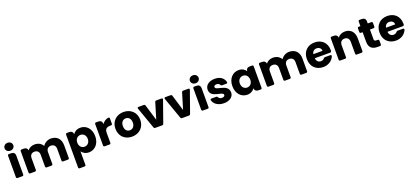

<svg xmlns="http://www.w3.org/2000/svg" viewBox="70 -2372 9087 4210"><g transform="rotate(-20 4613.5 -267.5)"><path d="M62 -528V-30C62 -11 73 0 92 0H203C222 0 233 -11 233 -30V-468C233 -526 201 -558 143 -558H92C73 -558 62 -547 62 -528ZM46 -708C46 -657 87 -616 148 -616C208 -616 249 -657 249 -708C249 -760 208 -801 148 -801C87 -801 46 -760 46 -708Z M357 -528V-30C357 -11 368 0 387 0H498C517 0 528 -11 528 -30V-303C528 -376 570 -416 635 -416C700 -416 742 -376 742 -303V-30C742 -11 753 0 772 0H882C901 0 912 -11 912 -30V-303C912 -376 954 -416 1019 -416C1084 -416 1126 -376 1126 -303V-30C1126 -11 1137 0 1156 0H1266C1285 0 1296 -11 1296 -30V-326C1296 -476 1207 -564 1069 -564C988 -564 918 -519 881 -460C843 -527 775 -564 691 -564C618 -564 560 -532 527 -486C521 -533 490 -558 438 -558H387C368 -558 357 -547 357 -528Z M1759 -566C1677 -566 1618 -528 1587 -478C1583 -530 1552 -558 1497 -558H1446C1427 -558 1416 -547 1416 -528V236C1416 255 1427 266 1446 266H1557C1576 266 1587 255 1587 236V-78C1618 -31 1677 8 1759 8C1896 8 2005 -104 2005 -280C2005 -456 1896 -566 1759 -566ZM1708 -417C1773 -417 1831 -369 1831 -280C1831 -191 1773 -141 1708 -141C1644 -141 1586 -190 1586 -279C1586 -368 1644 -417 1708 -417Z M2095 -528V-30C2095 -11 2106 0 2125 0H2236C2255 0 2266 -11 2266 -30V-259C2266 -355 2313 -383 2394 -383H2411C2430 -383 2441 -394 2441 -413V-533C2441 -553 2430 -565 2410 -562C2349 -552 2299 -516 2266 -465V-468C2266 -526 2234 -558 2176 -558H2125C2106 -558 2095 -547 2095 -528Z M2764 8C2928 8 3056 -102 3056 -279C3056 -456 2930 -566 2766 -566C2603 -566 2476 -456 2476 -279C2476 -102 2600 8 2764 8ZM2764 -140C2702 -140 2650 -185 2650 -279C2650 -374 2704 -418 2766 -418C2826 -418 2882 -374 2882 -279C2882 -185 2825 -140 2764 -140Z M3238 -558H3117C3095 -558 3086 -545 3093 -524L3270 -24C3276 -7 3288 0 3305 0H3464C3481 0 3493 -7 3499 -24L3676 -524C3683 -545 3674 -558 3652 -558H3532C3515 -558 3503 -550 3498 -533L3385 -160L3272 -533C3267 -550 3255 -558 3238 -558Z M3864 -558H3743C3721 -558 3712 -545 3719 -524L3896 -24C3902 -7 3914 0 3931 0H4090C4107 0 4119 -7 4125 -24L4302 -524C4309 -545 4300 -558 4278 -558H4158C4141 -558 4129 -550 4124 -533L4011 -160L3898 -533C3893 -550 3881 -558 3864 -558Z M4386 -528V-30C4386 -11 4397 0 4416 0H4527C4546 0 4557 -11 4557 -30V-468C4557 -526 4525 -558 4467 -558H4416C4397 -558 4386 -547 4386 -528ZM4370 -708C4370 -657 4411 -616 4472 -616C4532 -616 4573 -657 4573 -708C4573 -760 4532 -801 4472 -801C4411 -801 4370 -760 4370 -708Z M4908 8C5048 8 5134 -65 5134 -162C5131 -370 4829 -307 4829 -396C4829 -423 4851 -439 4891 -439C4928 -439 4953 -424 4965 -401C4974 -385 4982 -376 4999 -376H5098C5118 -376 5130 -388 5126 -408C5103 -501 5025 -566 4896 -566C4750 -566 4669 -488 4669 -393C4669 -188 4973 -253 4973 -163C4973 -138 4950 -118 4906 -118C4870 -118 4841 -133 4827 -158C4819 -174 4811 -183 4794 -183H4684C4664 -183 4651 -171 4656 -151C4680 -59 4774 8 4908 8Z M5451 -566C5314 -566 5205 -456 5205 -280C5205 -104 5314 8 5450 8C5533 8 5592 -30 5623 -79C5627 -28 5659 0 5713 0H5764C5783 0 5794 -11 5794 -30V-528C5794 -547 5783 -558 5764 -558H5713C5658 -558 5627 -530 5623 -478C5594 -528 5534 -566 5451 -566ZM5501 -417C5566 -417 5623 -368 5623 -279C5623 -190 5566 -141 5501 -141C5437 -141 5379 -191 5379 -280C5379 -369 5437 -417 5501 -417Z M5918 -528V-30C5918 -11 5929 0 5948 0H6059C6078 0 6089 -11 6089 -30V-303C6089 -376 6131 -416 6196 -416C6261 -416 6303 -376 6303 -303V-30C6303 -11 6314 0 6333 0H6443C6462 0 6473 -11 6473 -30V-303C6473 -376 6515 -416 6580 -416C6645 -416 6687 -376 6687 -303V-30C6687 -11 6698 0 6717 0H6827C6846 0 6857 -11 6857 -30V-326C6857 -476 6768 -564 6630 -564C6549 -564 6479 -519 6442 -460C6404 -527 6336 -564 6252 -564C6179 -564 6121 -532 6088 -486C6082 -533 6051 -558 5999 -558H5948C5929 -558 5918 -547 5918 -528Z M7328 -333H7114C7124 -395 7167 -429 7223 -429C7280 -429 7328 -394 7328 -333ZM6943 -279C6943 -102 7061 8 7225 8C7349 8 7441 -59 7479 -151C7487 -171 7476 -185 7454 -185H7332C7316 -185 7306 -178 7296 -165C7280 -145 7256 -131 7219 -131C7164 -131 7119 -166 7113 -238H7471C7490 -238 7501 -248 7502 -267C7503 -274 7503 -281 7503 -288C7503 -458 7388 -566 7225 -566C7059 -566 6943 -456 6943 -279Z M7593 -528V-30C7593 -11 7604 0 7623 0H7734C7753 0 7764 -11 7764 -30V-303C7764 -379 7806 -421 7871 -421C7936 -421 7978 -379 7978 -303V-30C7978 -11 7989 0 8008 0H8118C8137 0 8148 -11 8148 -30V-326C8148 -476 8062 -564 7933 -564C7857 -564 7797 -531 7763 -483C7758 -531 7727 -558 7674 -558H7623C7604 -558 7593 -547 7593 -528Z M8294 -664V-558H8256C8237 -558 8226 -547 8226 -528V-446C8226 -427 8237 -416 8256 -416H8294V-194C8294 -49 8375 0 8491 0H8548C8567 0 8578 -11 8578 -30V-115C8578 -134 8567 -145 8548 -145H8517C8479 -145 8465 -159 8465 -192V-416H8547C8566 -416 8577 -427 8577 -446V-528C8577 -547 8566 -558 8547 -558H8465V-604C8465 -662 8433 -694 8375 -694H8324C8305 -694 8294 -683 8294 -664Z M9024 -333H8810C8820 -395 8863 -429 8919 -429C8976 -429 9024 -394 9024 -333ZM8639 -279C8639 -102 8757 8 8921 8C9045 8 9137 -59 9175 -151C9183 -171 9172 -185 9150 -185H9028C9012 -185 9002 -178 8992 -165C8976 -145 8952 -131 8915 -131C8860 -131 8815 -166 8809 -238H9167C9186 -238 9197 -248 9198 -267C9199 -274 9199 -281 9199 -288C9199 -458 9084 -566 8921 -566C8755 -566 8639 -456 8639 -279Z"/></g></svg>

Font: Arvore Sans
Style: Bold
Weight: 700
Designer: Jonny Pinhorn (Latin) Dan Schunck (customization for Arvore)
Version: Version 1.000;Glyphs 3.3 (3305)